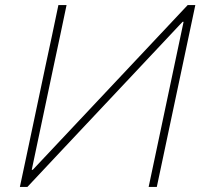

<svg xmlns="http://www.w3.org/2000/svg" viewBox="-20 -733 797 753"><path d="M58 0Q71 -60 82.8 -116.5Q94.5 -173 108.5 -238L158 -472.5Q172.5 -539.5 184.5 -596.2Q196.5 -653 209 -713H241Q228.5 -653 216.5 -596.2Q204.5 -539.5 190 -472L104.5 -67H108.5L346 -319.5Q435.5 -414.5 528 -513Q620.5 -611.5 716 -713H746Q733.5 -654.5 721.5 -597Q709.5 -539.5 695 -472L645.5 -238.5Q631.5 -173 619.8 -117Q608 -61 595 0H563Q576 -61 587.8 -117Q599.5 -173 613.5 -238.5L700 -647.5H696L454.5 -390.5Q344.5 -273.5 256.5 -180Q168.5 -86.5 87.5 0Z"/></svg>

Font: Commissioner Thin
Style: Italic
Weight: 100
Italic angle: -12°
Designer: Kostas Bartsokas
Foundry: Kostas Bartsokas
Version: Version 1.000; ttfautohint (v1.8.3)